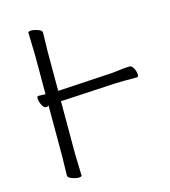

<svg xmlns="http://www.w3.org/2000/svg" viewBox="-106 -787 781 880"><g transform="rotate(-15 284.0 -347.0)"><path d="M534 -411Q543 -393 543 -378Q543 -368 535 -368H473Q446 -368 432 -367L182 -353H176H171V-348V-105L174 1Q174 6 161 7Q144 7 125 -1Q109 -7 109 -17L111 -106V-340V-348L104 -344Q102 -344 99 -344H98Q88 -344 80 -360Q71 -377 71 -392Q71 -399 72.5 -401Q74 -403 77 -403H78L106 -402H111V-407V-589L108 -695Q108 -700 122 -701Q139 -701 158 -693Q173 -688 173 -677L171 -588V-407V-402H176H181L431 -417H432Q493 -425 517 -425Q525 -425 534 -411ZM534 -411Q534 -411 534 -410ZM182 -353Z"/></g></svg>

Font: LXGW WenKai Lite Light
Style: Regular
Weight: 300
Designer: LXGW / Fontworks Inc.
Foundry: LXGW / Fontworks Inc.
Version: Version 1.511; March 25, 2025